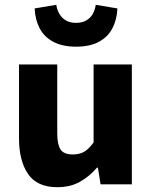

<svg xmlns="http://www.w3.org/2000/svg" viewBox="-20 -766 640 798"><path d="M218 12Q134 12 96.5 -43Q59 -98 59 -191V-498H218V-211Q218 -166 231.5 -145Q245 -124 283 -124Q308 -124 327.5 -134Q347 -144 369 -174V-498H528V0H398L387 -69H383Q351 -32 311.5 -10Q272 12 218 12ZM296 -572Q239 -572 201 -592.5Q163 -613 144.5 -649Q126 -685 124 -731L214 -746Q217 -725 227 -708Q237 -691 254 -681Q271 -671 296 -671Q321 -671 338.5 -681Q356 -691 365.5 -708Q375 -725 378 -746L468 -731Q466 -685 447.5 -649Q429 -613 391.5 -592.5Q354 -572 296 -572Z"/></svg>

Font: Source Code Pro ExtraBold
Style: Regular
Weight: 800
Monospace: yes
Designer: Paul D. Hunt, Teo Tuominen
Foundry: Adobe Systems Incorporated
Version: Version 1.018;hotconv 1.0.116;makeotfexe 2.5.65601